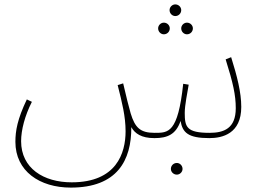

<svg xmlns="http://www.w3.org/2000/svg" viewBox="-20 -623 1204 873"><path d="M777 -550C792 -550 804 -562 804 -577C804 -591 792 -603 777 -603C763 -603 751 -591 751 -577C751 -562 763 -550 777 -550ZM725 -467C740 -467 752 -479 752 -494C752 -508 740 -520 725 -520C711 -520 699 -508 699 -494C699 -479 711 -467 725 -467ZM830 -467C845 -467 857 -479 857 -494C857 -508 845 -520 830 -520C816 -520 804 -508 804 -494C804 -479 816 -467 830 -467ZM302 230C513 230 578 106 577 -45C593 -16 623 5 682 5C742 5 780 -12 801 -73C810 -21 834 5 932 5C991 5 1077 -15 1077 -137C1077 -203 1058 -277 1031 -363L1006 -353C1040 -245 1052 -190 1052 -131C1052 -39 998 -19 933 -19C828 -19 820 -46 820 -110C820 -144 832 -202 838 -238L813 -242C789 -17 745 -19 683 -19C618 -19 594 -42 574 -108C562 -151 558 -168 540 -244L515 -236C535 -157 551 -94 551 -26C551 74 509 206 306 206C178 206 76 142 76 19C76 -32 93 -97 125 -160L102 -171C59 -81 50 -28 50 22C50 155 160 230 302 230ZM784 171C798 171 810 159 810 145C810 130 798 118 784 118C769 118 757 130 757 145C757 159 769 171 784 171Z"/></svg>

Font: Noto Sans Arabic Thin
Style: Regular
Weight: 100
Designer: Monotype Design Team, Nadine Chahine, Nizar Qandah and Khaled Hosny
Foundry: Monotype Imaging Inc.
Version: Version 2.012